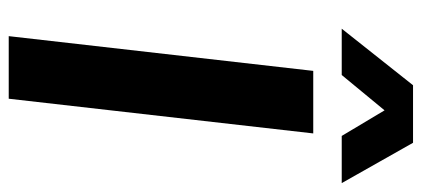

<svg xmlns="http://www.w3.org/2000/svg" viewBox="-290 -700 990 451"><g transform="rotate(90 205.5 -475.0)"><path d="M212.4 0H65.4L147 -715.3H293.9ZM47.9 -782.2 180.7 -949.7H315.9L410.6 -782.2H299.8L239.7 -882.8L156.7 -782.2Z"/></g></svg>

Font: Proza Libre
Style: SemiBold Italic
Weight: 600
Designer: Jasper de Waard
Foundry: Jasper de Waard
Version: Version 1.000; ttfautohint (v1.4.1.8-43bc)